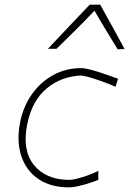

<svg xmlns="http://www.w3.org/2000/svg" viewBox="-20 -797 556 826"><path d="M277 9Q196.5 9 143.8 -27.8Q91 -64.5 70.8 -128.2Q50.5 -192 67 -273Q81 -341 118.2 -393Q155.5 -445 209.8 -474.5Q264 -504 329 -504Q345.5 -504 375.5 -495.8Q405.5 -487.5 436.8 -476.5Q468 -465.5 488 -458L477 -424Q445 -437.5 414.2 -448.5Q383.5 -459.5 360.2 -465.8Q337 -472 328 -472Q244 -468.5 181.5 -417Q119 -365.5 98 -267Q74 -154 124.2 -89.2Q174.5 -24.5 277 -23Q290.5 -23 313.2 -28.8Q336 -34.5 360.2 -43.5Q384.5 -52.5 403 -62V-23Q389.5 -17.5 366.5 -10Q343.5 -2.5 319.2 3.2Q295 9 277 9ZM486 -585Q460.5 -627 435.5 -668Q410.5 -709 386.5 -751Q347 -709.5 306.5 -669Q266 -628.5 223 -587H186Q232 -636 276.2 -682.5Q320.5 -729 366 -777H411Q437.5 -730 463.8 -681.8Q490 -633.5 516 -586Z"/></svg>

Font: Commissioner Loud Thin
Style: Italic
Weight: 100
Italic angle: -12°
Designer: Kostas Bartsokas
Foundry: Kostas Bartsokas
Version: Version 1.000; ttfautohint (v1.8.3)